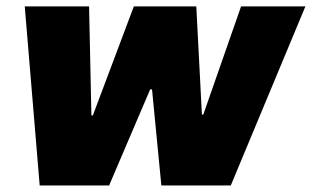

<svg xmlns="http://www.w3.org/2000/svg" viewBox="-20 -565 951 585"><path d="M55.4 -545.5H251.4L258.5 -213.1H262.8L387.8 -545.5H578.1L595.2 -215.9H599.4L714.5 -545.5H910.5L683.2 0H471.6L443.2 -292.6H437.5L312.5 0H100.9Z"/></svg>

Font: Inter P Black
Style: Italic
Weight: 900
Italic angle: -9.40001°
Designer: Rasmus Andersson
Foundry: rsms
Version: Version 3.018;git-588b23468